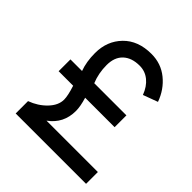

<svg xmlns="http://www.w3.org/2000/svg" viewBox="-189 -840 977 977"><g transform="rotate(45 299.0 -351.5)"><path d="M210 -85H579.6V0H73.2V-88.9Q125.5 -107.9 161.6 -145.5Q197.8 -183.1 197.8 -224.1Q197.8 -252 180.2 -306.6H75.7V-391.6H159.2Q141.1 -440.4 141.1 -502.9Q141.1 -589.4 196.5 -646.2Q252 -703.1 347.7 -703.1Q417 -703.1 468.5 -661.4Q520 -619.6 543.5 -553.7L464.4 -524.4Q447.8 -568.8 417.5 -593.5Q387.2 -618.2 347.7 -618.2Q290.5 -618.2 258.3 -587.9Q226.1 -557.6 226.1 -501.5Q226.1 -442.9 247.1 -391.6H478.5V-306.6H266.6Q281.2 -258.3 281.2 -226.1Q281.2 -136.2 210 -85Z"/></g></svg>

Font: HK Grotesk SemiBold Legacy
Style: Regular
Weight: 600
Designer: Alfredo Marco Pradil
Foundry: Hanken Design Co.
Version: Version 2.022;PS 002.022;hotconv 1.0.88;makeotf.lib2.5.64775